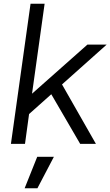

<svg xmlns="http://www.w3.org/2000/svg" viewBox="-20 -777 596 1037"><path d="M39 0 145 -757H221L153 -271L452 -536H556L315 -321L498 0H413L257 -268L137 -161L115 0ZM113 240 181 70H271L182 240Z"/></svg>

Font: Kosmopol Plus Jakarta Sans Italic It
Style: Regular
Weight: 400
Italic angle: -8.04999°
Designer: Gumpita Rahayu
Foundry: Tokotype
Version: Version 2.006